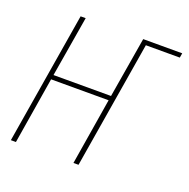

<svg xmlns="http://www.w3.org/2000/svg" viewBox="-99 -616 702 712"><g transform="rotate(20 251.5 -260.0)"><path d="M16 0 102 -520H122L82 -281H309L349 -520H503L500 -502H366L283 0H263L306 -263H79L36 0Z"/></g></svg>

Font: Iosevka Thin Oblique
Style: Regular
Weight: 100
Italic angle: -9°
Monospace: yes
Designer: Belleve Invis
Foundry: Belleve Invis
Version: Version 32.5.0; ttfautohint (v1.8.4)